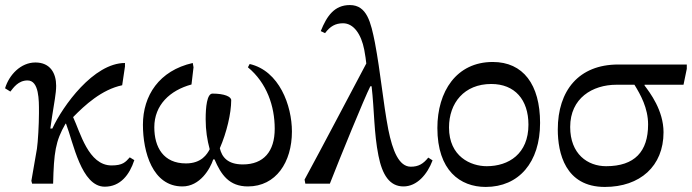

<svg xmlns="http://www.w3.org/2000/svg" viewBox="-34 -726 2735 759"><path d="M479 -104C462 -85 451 -72 407 -72C315 -72 283 -204 255 -263C301 -310 368 -372 449 -389L460 -463V-477C336 -477 214 -307 173 -218H165L172 -266C180 -320 188 -356 188 -387C188 -436 165 -479 106 -479C48 -479 2 -430 -14 -377L7 -364C19 -379 38 -408 75 -408C121 -408 120 -328 120 -286C120 -283 120 -280 120 -278C120 -234 116 -164 112 -138L90 -11L93 0H176C179 -122 185 -168 225 -237H227C256 -162 287 12 380 12C442 12 478 -35 497 -93Z M835 -140C862 -202 880 -278 880 -330C880 -344 853 -356 806 -356C784 -356 779 -302 779 -255C779 -210 785 -173 795 -136C785 -117 763 -80 701 -80C612 -80 576 -144 576 -223C576 -311 638 -369 723 -392L731 -460L728 -477C595 -447 531 -348 531 -233C531 -125 569 11 687 11C757 11 797 -59 809 -96H814C840 -35 872 11 946 11C1057 11 1120 -85 1120 -206C1120 -309 1070 -446 953 -473L946 -460C1021 -398 1052 -306 1052 -217C1052 -127 1008 -76 926 -76C865 -76 843 -106 835 -140Z M1448 -558C1432 -637 1417 -706 1349 -706C1288 -706 1258 -663 1234 -603L1251 -595C1271 -622 1292 -634 1322 -634C1364 -634 1394 -591 1406 -529C1411 -498 1412 -496 1414 -475C1339 -334 1246 -156 1170 -16L1173 0H1270C1309 -100 1407 -340 1430 -385H1435C1446 -289 1444 -201 1462 -111C1477 -35 1506 11 1561 11C1614 11 1655 -36 1676 -92L1659 -103C1639 -78 1620 -67 1590 -67C1543 -67 1518 -130 1501 -214C1480 -324 1471 -436 1448 -558Z M1914 -481C1770 -481 1695 -364 1695 -220C1695 -52 1785 13 1886 13C2017 13 2101 -84 2101 -240C2101 -392 2034 -481 1914 -481ZM2055 -233C2055 -118 1977 -69 1890 -69C1827 -69 1741 -107 1741 -222C1741 -319 1801 -394 1908 -394C2001 -394 2055 -332 2055 -233Z M2681 -454V-471H2410C2254 -471 2171 -368 2171 -214C2171 -122 2200 13 2357 13C2496 13 2589 -69 2589 -203C2589 -290 2535 -360 2514 -388V-391H2668ZM2474 -391C2498 -352 2528 -299 2528 -234C2528 -127 2475 -69 2362 -69C2289 -69 2220 -117 2220 -224C2220 -338 2308 -391 2403 -391Z"/></svg>

Font: mjx-stx-n
Style: Regular
Weight: 500
Version: 1.0.0